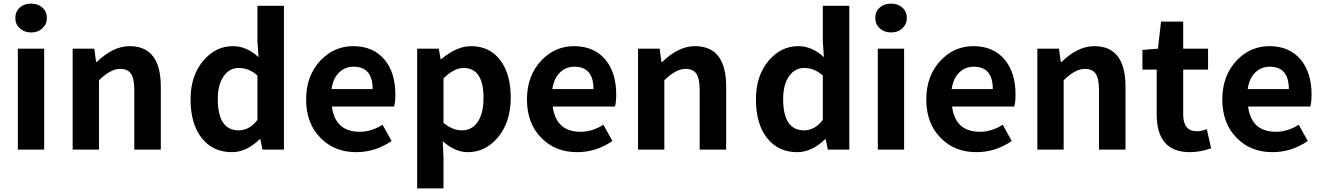

<svg xmlns="http://www.w3.org/2000/svg" viewBox="-20 -830 7337 1065"><path d="M79 -560H225V0H79ZM90 -673Q65 -695 65 -730Q65 -766 90 -788Q114 -810 153 -810Q191 -810 215 -788Q240 -766 240 -730Q240 -696 215 -673Q191 -650 153 -650Q115 -650 90 -673Z M383 -560H503L513 -486H517Q607 -574 699 -574Q872 -574 872 -349V0H725V-331Q725 -395 706 -422Q688 -448 646 -448Q594 -448 529 -385V0H383Z M1099 -64Q1037 -143 1037 -279Q1037 -411 1109 -495Q1177 -574 1272 -574Q1348 -574 1414 -513L1408 -601V-798H1555V0H1436L1424 -58H1421Q1347 14 1266 14Q1161 14 1099 -64ZM1408 -165V-411Q1362 -453 1304 -453Q1254 -453 1222 -409Q1188 -362 1188 -281Q1188 -107 1304 -107Q1364 -107 1408 -165Z M1759 -64Q1678 -144 1678 -279Q1678 -410 1758 -495Q1834 -574 1939 -574Q2051 -574 2114 -498Q2173 -426 2173 -306Q2173 -262 2166 -239H1821Q1839 -99 1976 -99Q2040 -99 2102 -138L2152 -48Q2062 14 1956 14Q1836 14 1759 -64ZM2047 -336Q2047 -460 1941 -460Q1895 -460 1862 -429Q1827 -395 1819 -336Z M2294 -560H2414L2424 -502H2428Q2513 -574 2593 -574Q2696 -574 2755 -496Q2813 -419 2813 -289Q2813 -151 2740 -66Q2672 14 2575 14Q2503 14 2436 -47L2440 45V215H2294ZM2628 -151Q2662 -199 2662 -287Q2662 -453 2551 -453Q2498 -453 2440 -395V-149Q2489 -107 2542 -107Q2596 -107 2628 -151Z M2984 -64Q2903 -144 2903 -279Q2903 -410 2983 -495Q3059 -574 3164 -574Q3276 -574 3339 -498Q3398 -426 3398 -306Q3398 -262 3391 -239H3046Q3064 -99 3201 -99Q3265 -99 3327 -138L3377 -48Q3287 14 3181 14Q3061 14 2984 -64ZM3272 -336Q3272 -460 3166 -460Q3120 -460 3087 -429Q3052 -395 3044 -336Z M3519 -560H3639L3649 -486H3653Q3743 -574 3835 -574Q4008 -574 4008 -349V0H3861V-331Q3861 -395 3842 -422Q3824 -448 3782 -448Q3730 -448 3665 -385V0H3519Z M4235 -64Q4173 -143 4173 -279Q4173 -411 4245 -495Q4313 -574 4408 -574Q4484 -574 4550 -513L4544 -601V-798H4691V0H4572L4560 -58H4557Q4483 14 4402 14Q4297 14 4235 -64ZM4544 -165V-411Q4498 -453 4440 -453Q4390 -453 4358 -409Q4324 -362 4324 -281Q4324 -107 4440 -107Q4500 -107 4544 -165Z M4849 -560H4995V0H4849ZM4860 -673Q4835 -695 4835 -730Q4835 -766 4860 -788Q4884 -810 4923 -810Q4961 -810 4985 -788Q5010 -766 5010 -730Q5010 -696 4985 -673Q4961 -650 4923 -650Q4885 -650 4860 -673Z M5199 -64Q5118 -144 5118 -279Q5118 -410 5198 -495Q5274 -574 5379 -574Q5491 -574 5554 -498Q5613 -426 5613 -306Q5613 -262 5606 -239H5261Q5279 -99 5416 -99Q5480 -99 5542 -138L5592 -48Q5502 14 5396 14Q5276 14 5199 -64ZM5487 -336Q5487 -460 5381 -460Q5335 -460 5302 -429Q5267 -395 5259 -336Z M5734 -560H5854L5864 -486H5868Q5958 -574 6050 -574Q6223 -574 6223 -349V0H6076V-331Q6076 -395 6057 -422Q6039 -448 5997 -448Q5945 -448 5880 -385V0H5734Z M6396 -196V-444H6317V-553L6403 -560L6420 -710H6543V-560H6681V-444H6543V-196Q6543 -102 6619 -102Q6644 -102 6674 -114L6698 -7Q6635 14 6580 14Q6396 14 6396 -196Z M6841 -64Q6760 -144 6760 -279Q6760 -410 6840 -495Q6916 -574 7021 -574Q7133 -574 7196 -498Q7255 -426 7255 -306Q7255 -262 7248 -239H6903Q6921 -99 7058 -99Q7122 -99 7184 -138L7234 -48Q7144 14 7038 14Q6918 14 6841 -64ZM7129 -336Q7129 -460 7023 -460Q6977 -460 6944 -429Q6909 -395 6901 -336Z"/></svg>

Font: KaiGen Gothic SC Bold
Style: Bold
Weight: 700
Designer: Ryoko NISHIZUKA Ë•øÂ°öÊ∂ºÂ≠ê (kana & ideographs); Paul D. Hunt (Latin, Greek & Cyrillic); Wenlong ZHANG Âº†ÊñáÈæô (bopom
Version: Version 1.001 October 10, 2014